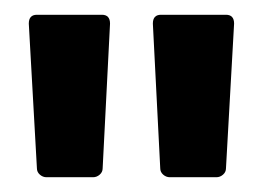

<svg xmlns="http://www.w3.org/2000/svg" viewBox="-20 -717 355 260"><path d="M30 -489 19 -685Q19 -697 30 -697H118Q129 -697 129 -685L119 -489Q119 -484 115 -480.5Q111 -477 106 -477H43Q38 -477 34 -480.5Q30 -484 30 -489ZM197 -489 187 -685Q187 -697 198 -697H286Q297 -697 297 -685L286 -489Q286 -484 282 -480.5Q278 -477 273 -477H210Q205 -477 201 -480.5Q197 -484 197 -489Z"/></svg>

Font: Barlow Semi Condensed SemiBold
Style: Regular
Weight: 600
Width: 4
Designer: Jeremy Tribby
Foundry: Tribby Type
Version: Version 1.408